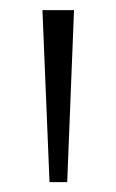

<svg xmlns="http://www.w3.org/2000/svg" viewBox="-20 -828 230 380"><path d="M78 -467.5 64 -808H126.5L113 -467.5Z"/></svg>

Font: Encode Sans SemiCondensed SemiCondensed Light
Style: Regular
Weight: 300
Width: 4
Designer: Multiple Designers
Foundry: Impallari Type
Version: Version 3.000; ttfautohint (v1.8.3) -l 8 -r 50 -G 200 -x 14 